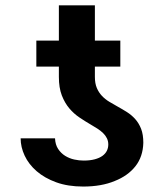

<svg xmlns="http://www.w3.org/2000/svg" viewBox="-20 -678 604 708"><path d="M286.6 9.9Q230.5 9.9 187.5 -5.7Q144.5 -21.3 115.2 -46.7Q85.9 -72.1 71 -103.9Q56.1 -135.7 56.1 -168H182.9Q183.9 -144.5 194.4 -128.7Q204.9 -112.9 220.3 -103.3Q235.8 -93.8 253.7 -89.8Q271.7 -85.9 288.4 -85.9Q312.1 -85.9 329.4 -90.6Q346.6 -95.2 357.8 -103.3Q369 -111.5 374.1 -122.2Q379.3 -132.8 379.3 -145.2Q379.3 -158 374.1 -168.3Q369 -178.6 360.1 -187.3Q351.2 -196 339.1 -203.8Q327.1 -211.6 313.2 -219.5Q293.7 -230.8 273.1 -244.7Q252.5 -258.5 235.6 -278.4Q218.8 -298.3 207.9 -326.3Q197.1 -354.4 197.1 -394.5V-432.5H114V-528.4H197.1V-658.4H329.9V-528.4H423.7V-432.5H329.9V-394.5Q329.9 -370.4 337 -353.7Q344.1 -337 355.8 -324.6Q367.5 -312.1 382.8 -302.9Q398.1 -293.7 414.1 -284.8Q431.5 -275.2 448.3 -264.6Q465.2 -253.9 478.7 -238.8Q492.2 -223.7 500.4 -202.8Q508.5 -181.8 508.5 -151.3Q507.1 -100.1 479.4 -65Q451.7 -29.8 403.4 -10.7Q354.4 9.9 286.6 9.9Z"/></svg>

Font: Linik Sans SemiBold
Style: Regular
Weight: 600
Designer: Fonts by Rasmus Andersson / Changes by Cristiano Sobral with parts from Marc Monis
Foundry: rsms
Version: Version 3.020; ttfautohint (v1.6)